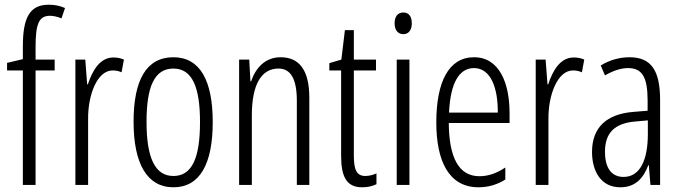

<svg xmlns="http://www.w3.org/2000/svg" viewBox="-20 -785 2888 815"><path d="M212 -486V-532H131V-586C131 -683 145 -718 192 -718C207 -718 224 -714 241 -707L256 -751C235 -760 214 -765 187 -765C103 -765 77 -705 77 -588V-534L10 -518V-486H77V0H131V-486Z M461 -541C404 -541 372 -485 353 -427H350L342 -532H300V0H354V-279C353 -383 393 -486 458 -486C472 -486 486 -483 496 -478L506 -532C491 -539 475 -541 461 -541Z M883 -267C883 -443 829 -542 716 -542C601 -542 547 -445 547 -268C547 -91 604 10 716 10C829 10 883 -90 883 -267ZM602 -268C602 -416 635 -494 716 -494C797 -494 829 -413 829 -267C829 -112 794 -38 716 -38C637 -38 602 -117 602 -268Z M1171 -542C1105 -542 1065 -496 1046 -440H1043L1038 -532H995V0H1049V-295C1049 -431 1092 -494 1162 -494C1213 -494 1240 -452 1240 -357V0H1293V-370C1293 -488 1250 -542 1171 -542Z M1531 -38C1492 -38 1482 -67 1482 -126V-486H1576V-532H1482V-657H1444L1429 -532L1378 -517V-486H1428V-123C1428 -35 1451 10 1517 10C1542 10 1561 5 1578 -3V-49C1565 -43 1548 -38 1531 -38Z M1692 -732C1667 -732 1655 -713 1655 -686C1655 -659 1668 -640 1692 -640C1715 -640 1728 -658 1728 -686C1728 -713 1717 -732 1692 -732ZM1718 -532H1664V0H1718Z M1992 -542C1885 -542 1832 -438 1832 -265C1832 -102 1885 10 2011 10C2054 10 2092 -2 2125 -23V-74C2088 -49 2052 -37 2015 -37C1928 -37 1886 -115 1885 -263H2143V-305C2143 -432 2100 -542 1992 -542ZM1992 -496C2064 -496 2094 -410 2093 -307H1886C1892 -435 1930 -496 1992 -496Z M2415 -541C2358 -541 2326 -485 2307 -427H2304L2296 -532H2254V0H2308V-279C2307 -383 2347 -486 2412 -486C2426 -486 2440 -483 2450 -478L2460 -532C2445 -539 2429 -541 2415 -541Z M2652 -542C2610 -542 2567 -530 2530 -507L2548 -465C2586 -487 2619 -496 2646 -496C2705 -496 2729 -459 2729 -358V-315L2668 -310C2556 -301 2493 -245 2493 -140C2493 -61 2529 10 2613 10C2679 10 2712 -31 2732 -84H2734L2741 0H2782V-360C2782 -485 2745 -542 2652 -542ZM2674 -269 2730 -274V-216C2730 -106 2697 -34 2627 -34C2577 -34 2548 -70 2548 -141C2548 -220 2588 -261 2674 -269Z"/></svg>

Font: Noto Sans Georgian ExtraCondensed Light
Style: Regular
Weight: 300
Width: 2
Designer: Monotype Design Team, Akaki Razmadze
Foundry: Google LLC
Version: Version 2.005